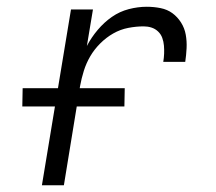

<svg xmlns="http://www.w3.org/2000/svg" viewBox="-20 -548 640 568"><path d="M104 0 190 -520H255L237 -412Q250 -437 269 -459.5Q288 -482 311 -498Q334 -514 361 -521Q388 -528 414 -528Q435 -528 455 -524Q475 -520 490 -509Q505 -498 515.5 -481.5Q526 -465 529.5 -445.5Q533 -426 532 -405.5Q531 -385 528 -365H463Q465 -377 465.5 -389Q466 -401 465 -413Q464 -425 460 -436Q456 -447 447.5 -455Q439 -463 428 -466.5Q417 -470 405 -470Q383 -470 359.5 -465.5Q336 -461 315 -449Q294 -437 276.5 -419.5Q259 -402 247 -381.5Q235 -361 228 -338.5Q221 -316 217 -294L169 0ZM46 -233 47 -287H349L348 -233Z"/></svg>

Font: Iosevka Light Extended
Style: Italic
Weight: 300
Width: 7
Italic angle: -9°
Monospace: yes
Designer: Belleve Invis
Foundry: Belleve Invis
Version: Version 32.5.0; ttfautohint (v1.8.4)